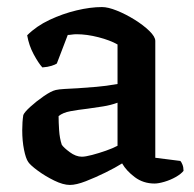

<svg xmlns="http://www.w3.org/2000/svg" viewBox="-20 -520 549 544"><path d="M178 4Q159 4 133.5 -8.5Q108 -21 87 -36.5Q66 -52 60 -61Q53 -71 48 -96Q43 -121 43 -151Q43 -175 46 -194Q49 -202 66 -217.5Q83 -233 104 -247.5Q125 -262 138 -265Q146 -267 163.5 -268Q181 -269 201 -270Q228 -272 253.5 -274Q279 -276 313 -282V-394Q292 -406 259 -414.5Q226 -423 197 -423Q190 -423 183.5 -422Q177 -421 172 -421L141 -340Q137 -337 126 -333.5Q115 -330 100 -329Q89 -341 75.5 -366Q62 -391 57 -420Q83 -446 120 -463.5Q157 -481 196.5 -490.5Q236 -500 269 -500Q286 -500 311 -490Q336 -480 361 -464.5Q386 -449 403 -432.5Q420 -416 420 -404V-73L491 -64Q494 -61 497 -53.5Q500 -46 500 -36Q493 -27 478 -18.5Q463 -10 446 -5Q429 0 418 0Q386 0 362 -18Q338 -36 326 -57Q307 -45 278.5 -31Q250 -17 223 -6.5Q196 4 178 4ZM212 -76Q222 -76 241 -81Q260 -86 280 -93Q300 -100 313 -107V-229Q294 -222 272 -218.5Q250 -215 228 -212Q202 -209 180 -205Q158 -201 146 -191Q146 -174 147.5 -151Q149 -128 155 -110Q160 -102 177.5 -89Q195 -76 212 -76Z"/></svg>

Font: Texturina 72pt SemiBold
Style: Regular
Weight: 600
Designer: Guillermo Torres Carreño
Foundry: Omnibus-Type
Version: Version 1.002; ttfautohint (v1.8.3)